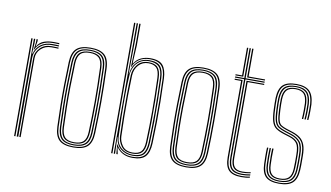

<svg xmlns="http://www.w3.org/2000/svg" viewBox="-79 -977 2000 1160"><g transform="rotate(10 921.0 -397.0)"><path d="M78 0V-600H86V-571.5L82.5 -510.2H86Q94.5 -546 123 -566.8Q151.5 -587.5 194.2 -587.5Q205.5 -587.5 215.6 -587.2Q225.8 -587 234 -586.5V-579.5Q223.8 -580 213 -580.2Q202.2 -580.5 190.8 -580.5Q157.8 -580.5 134.8 -566.5Q111.8 -552.5 99.6 -530.5Q87.5 -508.5 87.5 -484.5V0ZM62 0V-600H70V0ZM94 0V-484.5Q94 -518.5 120.4 -546.1Q146.8 -573.8 190.5 -573.8Q200.8 -573.8 212 -573.5Q223.2 -573.2 234 -572.8V-566Q222 -566.5 211.2 -566.8Q200.5 -567 190.2 -567Q153.2 -567 127.6 -542.9Q102 -518.8 102 -484.5V0ZM88 -533.8 94 -580.5V-600H102V-587.2L96.2 -556.5H98Q114.2 -582.8 140.2 -591.9Q166.2 -601 197.2 -601Q206 -601 215 -600.8Q224 -600.5 234 -600V-593.2Q223 -593.8 213.6 -594Q204.2 -594.2 195.2 -594.2Q156.8 -594.2 129.5 -578.5Q102.2 -562.8 89.8 -533.8Z M425.5 6Q365.8 6 338.8 -18.9Q311.8 -43.8 309.5 -101Q306.8 -169.5 305.8 -232Q304.8 -294.5 305.8 -359Q306.8 -423.5 309.5 -498Q311.8 -556 338.9 -581Q366 -606 425.5 -606Q483.8 -606 511.5 -581.6Q539.2 -557.2 541.5 -498Q545.5 -387.2 545.4 -293.5Q545.2 -199.8 541.5 -101Q539.2 -43.8 512.2 -18.9Q485.2 6 425.5 6ZM425.5 -0.5Q481.2 -0.5 506.4 -23.9Q531.5 -47.2 533.5 -101.2Q537.2 -200 537.4 -293.6Q537.5 -387.2 533.5 -497.8Q531.5 -552.2 506.4 -575.9Q481.2 -599.5 425.5 -599.5Q369.8 -599.5 344.6 -575.9Q319.5 -552.2 317.5 -497.8Q314.8 -424 313.8 -359.5Q312.8 -295 313.8 -232.4Q314.8 -169.8 317.5 -101.2Q319.5 -47.8 344.5 -24.1Q369.5 -0.5 425.5 -0.5ZM425.5 -6.8Q373.2 -6.8 350.4 -29.1Q327.5 -51.5 325.5 -101.5Q322.8 -170.2 321.8 -232.4Q320.8 -294.5 321.8 -358.8Q322.8 -423 325.5 -497.5Q327.5 -548.2 350.5 -570.8Q373.5 -593.2 425.5 -593.2Q475 -593.2 499.4 -571.9Q523.8 -550.5 525.5 -497.2Q528.2 -421 529 -353.5Q529.8 -286 528.9 -223.9Q528 -161.8 525.5 -101.8Q523.8 -50.8 500.4 -28.8Q477 -6.8 425.5 -6.8ZM425.5 -13.2Q473 -13.2 494.4 -33.9Q515.8 -54.5 517.5 -102Q521.2 -201.5 521.4 -294.1Q521.5 -386.8 517.5 -497Q515.8 -546.2 493.8 -566.5Q471.8 -586.8 425.5 -586.8Q378.2 -586.8 356.9 -566Q335.5 -545.2 333.5 -497.2Q330.8 -423.2 329.8 -358.9Q328.8 -294.5 329.8 -232.1Q330.8 -169.8 333.5 -102Q335.5 -54.5 356.8 -33.9Q378 -13.2 425.5 -13.2ZM425.5 -19.5Q382.2 -19.5 362.8 -38.8Q343.2 -58 341.5 -102.2Q339 -164 337.9 -224.5Q336.8 -285 337.6 -351.5Q338.5 -418 341.5 -497.2Q343.2 -541.8 362.9 -561.1Q382.5 -580.5 425.5 -580.5Q468.8 -580.5 488.2 -561Q507.8 -541.5 509.5 -496.8Q513.5 -386.2 513.5 -294.2Q513.5 -202.2 509.5 -102.2Q507.8 -58 488.2 -38.8Q468.8 -19.5 425.5 -19.5ZM425.5 -26Q464.2 -26 482.1 -43.6Q500 -61.2 501.5 -102.5Q505.2 -197.5 505.5 -289.6Q505.8 -381.8 501.5 -496.5Q500 -539.8 481.4 -556.9Q462.8 -574 425.5 -574Q386.2 -574 368.8 -556Q351.2 -538 349.5 -497Q346.5 -417 345.6 -350.6Q344.8 -284.2 345.9 -224.2Q347 -164.2 349.5 -102.5Q351.2 -62.8 368.1 -44.4Q385 -26 425.5 -26Z M657.2 0V-800H665.2V0ZM673.2 0V-800H681.2V-690.5L678.8 -491H680.8Q684.2 -534.8 712.8 -564Q741.2 -593.2 789.5 -593.2Q836.8 -593.2 856.1 -569.9Q875.5 -546.5 877.2 -498Q880 -422 880.9 -357.4Q881.8 -292.8 881 -231.2Q880.2 -169.8 877.5 -102.8Q875.8 -53 855.9 -29.9Q836 -6.8 788.2 -6.8Q744.5 -6.8 714 -31.4Q683.5 -56 680 -102H678L681.2 0ZM787.2 -13.2Q831.5 -13.2 849.6 -34.9Q867.8 -56.5 869.5 -102.5Q873.2 -199.2 873.4 -293.9Q873.5 -388.5 869.5 -497Q867.8 -546.2 847.8 -566.5Q827.8 -586.8 786 -586.8Q752.8 -586.8 730.8 -571.5Q708.8 -556.2 697.4 -532.9Q686 -509.5 684.5 -485Q681 -426.8 680.4 -361Q679.8 -295.2 681.1 -230.5Q682.5 -165.8 684.5 -109.8Q685.8 -77.5 700.2 -56.1Q714.8 -34.8 737.8 -24Q760.8 -13.2 787.2 -13.2ZM785 -19.5Q736 -19.5 714.8 -48.9Q693.5 -78.2 692.2 -111.2Q690.5 -164.5 689.6 -229.2Q688.8 -294 689.5 -360.5Q690.2 -427 692.5 -485Q694 -521.8 718 -551.1Q742 -580.5 785.8 -580.5Q824.5 -580.5 842.1 -561Q859.8 -541.5 861.5 -496.8Q864 -429.2 864.9 -364.2Q865.8 -299.2 865 -234.4Q864.2 -169.5 861.5 -102.2Q859.8 -58 842 -38.8Q824.2 -19.5 785 -19.5ZM784.5 -26Q818.8 -26 835.2 -43.1Q851.8 -60.2 853.5 -102.5Q857.2 -198.2 857.4 -292.9Q857.5 -387.5 853.5 -496.5Q852 -540.5 835 -557.2Q818 -574 785.5 -574Q749.5 -574 725.9 -548.5Q702.2 -523 700.5 -483.5Q698.2 -425 697.5 -359.8Q696.8 -294.5 697.6 -230.2Q698.5 -166 700.5 -110Q701.5 -80.5 721.1 -53.2Q740.8 -26 784.5 -26ZM789 6Q755 6 729.9 -7.1Q704.8 -20.2 691.2 -41.2H689.2L697 -4.2L697.2 0H689.2L684.2 -58.8H686.2Q700.5 -30.8 726.6 -15.6Q752.8 -0.5 787.5 -0.5Q838.2 -0.5 860.9 -24.1Q883.5 -47.8 885.5 -102.8Q888 -166.5 888.9 -229.5Q889.8 -292.5 889 -358.6Q888.2 -424.8 885.5 -497.8Q883.5 -552.2 861.2 -575.9Q839 -599.5 790.5 -599.5Q752 -599.5 725.2 -581.9Q698.5 -564.2 686.8 -534H684.8L689.2 -677V-800H697.2V-668L691.2 -556.5H693.2Q709.5 -582.8 735.5 -594.4Q761.5 -606 792.5 -606Q847.8 -606 869.5 -579.2Q891.2 -552.5 893.2 -498.2Q896 -422.8 896.9 -357.9Q897.8 -293 897 -231.2Q896.2 -169.5 893.5 -102.5Q891.5 -46.8 868.5 -20.4Q845.5 6 789 6Z M1117.8 6Q1058 6 1031 -18.9Q1004 -43.8 1001.8 -101Q999 -169.5 998 -232Q997 -294.5 998 -359Q999 -423.5 1001.8 -498Q1004 -556 1031.1 -581Q1058.2 -606 1117.8 -606Q1176 -606 1203.8 -581.6Q1231.5 -557.2 1233.8 -498Q1237.8 -387.2 1237.6 -293.5Q1237.5 -199.8 1233.8 -101Q1231.5 -43.8 1204.5 -18.9Q1177.5 6 1117.8 6ZM1117.8 -0.5Q1173.5 -0.5 1198.6 -23.9Q1223.8 -47.2 1225.8 -101.2Q1229.5 -200 1229.6 -293.6Q1229.8 -387.2 1225.8 -497.8Q1223.8 -552.2 1198.6 -575.9Q1173.5 -599.5 1117.8 -599.5Q1062 -599.5 1036.9 -575.9Q1011.8 -552.2 1009.8 -497.8Q1007 -424 1006 -359.5Q1005 -295 1006 -232.4Q1007 -169.8 1009.8 -101.2Q1011.8 -47.8 1036.8 -24.1Q1061.8 -0.5 1117.8 -0.5ZM1117.8 -6.8Q1065.5 -6.8 1042.6 -29.1Q1019.8 -51.5 1017.8 -101.5Q1015 -170.2 1014 -232.4Q1013 -294.5 1014 -358.8Q1015 -423 1017.8 -497.5Q1019.8 -548.2 1042.8 -570.8Q1065.8 -593.2 1117.8 -593.2Q1167.2 -593.2 1191.6 -571.9Q1216 -550.5 1217.8 -497.2Q1220.5 -421 1221.2 -353.5Q1222 -286 1221.1 -223.9Q1220.2 -161.8 1217.8 -101.8Q1216 -50.8 1192.6 -28.8Q1169.2 -6.8 1117.8 -6.8ZM1117.8 -13.2Q1165.2 -13.2 1186.6 -33.9Q1208 -54.5 1209.8 -102Q1213.5 -201.5 1213.6 -294.1Q1213.8 -386.8 1209.8 -497Q1208 -546.2 1186 -566.5Q1164 -586.8 1117.8 -586.8Q1070.5 -586.8 1049.1 -566Q1027.8 -545.2 1025.8 -497.2Q1023 -423.2 1022 -358.9Q1021 -294.5 1022 -232.1Q1023 -169.8 1025.8 -102Q1027.8 -54.5 1049 -33.9Q1070.2 -13.2 1117.8 -13.2ZM1117.8 -19.5Q1074.5 -19.5 1055 -38.8Q1035.5 -58 1033.8 -102.2Q1031.2 -164 1030.1 -224.5Q1029 -285 1029.9 -351.5Q1030.8 -418 1033.8 -497.2Q1035.5 -541.8 1055.1 -561.1Q1074.8 -580.5 1117.8 -580.5Q1161 -580.5 1180.5 -561Q1200 -541.5 1201.8 -496.8Q1205.8 -386.2 1205.8 -294.2Q1205.8 -202.2 1201.8 -102.2Q1200 -58 1180.5 -38.8Q1161 -19.5 1117.8 -19.5ZM1117.8 -26Q1156.5 -26 1174.4 -43.6Q1192.2 -61.2 1193.8 -102.5Q1197.5 -197.5 1197.8 -289.6Q1198 -381.8 1193.8 -496.5Q1192.2 -539.8 1173.6 -556.9Q1155 -574 1117.8 -574Q1078.5 -574 1061 -556Q1043.5 -538 1041.8 -497Q1038.8 -417 1037.9 -350.6Q1037 -284.2 1038.1 -224.2Q1039.2 -164.2 1041.8 -102.5Q1043.5 -62.8 1060.4 -44.4Q1077.2 -26 1117.8 -26Z M1457 -7.5Q1411 -7.5 1391 -28.8Q1371 -50 1371 -99V-579.5H1315V-586.5H1371V-770H1379V-586.5H1496V-579.5H1379V-99Q1379 -53.8 1397.1 -34.1Q1415.2 -14.5 1457 -14.5Q1469 -14.5 1481.8 -15.8Q1494.5 -17 1508 -19.5V-12.5Q1496.2 -10.2 1483 -8.9Q1469.8 -7.5 1457 -7.5ZM1457 6Q1402.5 6 1378.8 -18.4Q1355 -42.8 1355 -99V-566H1315V-572.8H1363V-99Q1363 -46.2 1384.8 -23.5Q1406.5 -0.8 1457 -0.8Q1469.5 -0.8 1483.1 -2Q1496.8 -3.2 1508 -5.8V1Q1487.5 6 1457 6ZM1457 -21.2Q1419.5 -21.2 1403.2 -39.4Q1387 -57.5 1387 -99V-572.8H1496V-566H1395V-99Q1395 -61 1409.4 -44.5Q1423.8 -28 1457 -28Q1465 -28 1478.5 -28.9Q1492 -29.8 1508 -33V-26.2Q1493.5 -23.8 1480.4 -22.5Q1467.2 -21.2 1457 -21.2ZM1315 -593.2V-600H1355V-770H1363V-593.2ZM1387 -593.2V-770H1395V-600H1496V-593.2Z M1687 6Q1630.8 6 1605.6 -18.1Q1580.5 -42.2 1579 -98Q1578.5 -122 1578 -144.4Q1577.5 -166.8 1579 -197H1587Q1585.5 -165.2 1586 -143Q1586.5 -120.8 1587 -98.2Q1588.5 -46.2 1611.4 -23.4Q1634.2 -0.5 1687 -0.5Q1739.2 -0.5 1764.2 -22.5Q1789.2 -44.5 1792 -97.2Q1793 -114.2 1793.1 -126.6Q1793.2 -139 1793.1 -151.8Q1793 -164.5 1793 -183Q1793 -241 1774.4 -268.5Q1755.8 -296 1711.8 -310L1673.8 -322.2Q1650.8 -329.8 1637.5 -338.6Q1624.2 -347.5 1618.4 -368.5Q1612.5 -389.5 1611 -433.2Q1610.2 -455.5 1609.8 -469Q1609.2 -482.5 1610 -500.8Q1611.8 -543.5 1629.9 -562Q1648 -580.5 1688 -580.5Q1727 -580.5 1745.1 -561.8Q1763.2 -543 1766 -499.8Q1766.8 -488.5 1766.5 -458.6Q1766.2 -428.8 1764.2 -404H1756.2Q1758.2 -428.5 1758.5 -458.4Q1758.8 -488.2 1758 -499.8Q1755.5 -539.5 1739.2 -556.8Q1723 -574 1688 -574Q1652.5 -574 1636 -557Q1619.5 -540 1618 -501Q1617.2 -482.8 1617.8 -469.1Q1618.2 -455.5 1619 -433Q1620.5 -391 1625.9 -371.2Q1631.2 -351.5 1643.2 -343.6Q1655.2 -335.8 1676 -329L1714 -316.8Q1742 -307.8 1761.4 -293.2Q1780.8 -278.8 1790.9 -252.8Q1801 -226.8 1801 -183Q1801 -164.8 1801.1 -151.9Q1801.2 -139 1801.1 -126.5Q1801 -114 1800 -97Q1797 -42 1770.8 -18Q1744.5 6 1687 6ZM1687 -6.8Q1639 -6.8 1617.6 -28.1Q1596.2 -49.5 1595 -98.5Q1594.2 -123 1593.9 -144.9Q1593.5 -166.8 1595 -197H1603Q1601.8 -168 1602 -146.1Q1602.2 -124.2 1603 -98.5Q1604.2 -53.2 1623.5 -33.2Q1642.8 -13.2 1687 -13.2Q1732 -13.2 1752.8 -32.9Q1773.5 -52.5 1776 -97.8Q1777.5 -123.8 1777.2 -141.6Q1777 -159.5 1777 -183Q1777 -240.5 1759.4 -263Q1741.8 -285.5 1707.2 -296.5L1668.8 -308.8Q1643 -317 1627.4 -327.2Q1611.8 -337.5 1604.2 -361Q1596.8 -384.5 1595 -432.5Q1594.2 -453.2 1593.8 -469Q1593.2 -484.8 1594 -501.5Q1596 -550.8 1617.9 -572Q1639.8 -593.2 1688 -593.2Q1735.2 -593.2 1757 -571.5Q1778.8 -549.8 1782 -499.8Q1782.8 -488.5 1782.5 -458.1Q1782.2 -427.8 1780 -404H1772Q1774.2 -428 1774.5 -458.6Q1774.8 -489.2 1774 -500Q1770.8 -548.2 1750 -567.5Q1729.2 -586.8 1688 -586.8Q1644 -586.8 1624 -566.9Q1604 -547 1602 -501.5Q1601.2 -483.2 1601.8 -469.8Q1602.2 -456.2 1603 -432.5Q1604.5 -386.8 1611.2 -364.6Q1618 -342.5 1632.5 -333Q1647 -323.5 1671.2 -315.5L1709.5 -303.2Q1746.8 -291.2 1765.9 -267.1Q1785 -243 1785 -183Q1785 -153.5 1785.2 -138.6Q1785.5 -123.8 1784 -97.8Q1781.5 -49 1758.9 -27.9Q1736.2 -6.8 1687 -6.8ZM1687 -19.5Q1647.5 -19.5 1629.9 -38Q1612.2 -56.5 1611 -99Q1610.5 -119.8 1610 -142.9Q1609.5 -166 1611 -197H1619Q1617.5 -164.5 1618 -143Q1618.5 -121.5 1619 -99Q1620.2 -60.8 1635.5 -43.4Q1650.8 -26 1687 -26Q1723.5 -26 1740.8 -42.9Q1758 -59.8 1760 -98.2Q1761.5 -124.5 1761.2 -141.8Q1761 -159 1761 -183Q1761 -234.8 1746.5 -254.1Q1732 -273.5 1702.8 -282.8L1664 -295Q1632.8 -304.8 1614.8 -318Q1596.8 -331.2 1588.8 -357.4Q1580.8 -383.5 1579 -432Q1578.2 -452.8 1577.8 -469Q1577.2 -485.2 1578 -502Q1580.2 -557.8 1605.8 -581.9Q1631.2 -606 1688 -606Q1743 -606 1768.6 -581.4Q1794.2 -556.8 1798 -500Q1798.8 -488.8 1798.5 -458.1Q1798.2 -427.5 1796 -404H1788Q1790.2 -427.8 1790.5 -458.2Q1790.8 -488.8 1790 -500Q1786.5 -553.2 1762.9 -576.4Q1739.2 -599.5 1688 -599.5Q1636 -599.5 1612 -577Q1588 -554.5 1586 -501.8Q1585.2 -483.5 1585.8 -469.4Q1586.2 -455.2 1587 -432.2Q1588.8 -382.8 1597 -357.9Q1605.2 -333 1622.1 -321.8Q1639 -310.5 1666.5 -301.8L1705 -289.5Q1737.8 -279.2 1753.4 -258Q1769 -236.8 1769 -183Q1769 -164.5 1769.1 -152.6Q1769.2 -140.8 1769.1 -129Q1769 -117.2 1768 -98.8Q1765.8 -56.5 1746.9 -38Q1728 -19.5 1687 -19.5Z"/></g></svg>

Font: Big Shoulders Inline Text Thin Thin
Style: Regular
Weight: 250
Version: Version 2.002